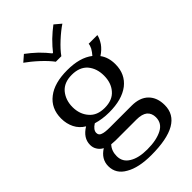

<svg xmlns="http://www.w3.org/2000/svg" viewBox="-267 -823 1059 1059"><g transform="rotate(-45 263.0 -293.0)"><path d="M180 -649C206 -625 226 -603 240 -584C240 -584 283 -584 283 -584C297 -604 317 -626 343 -650C369 -674 393 -693 414 -707C414 -707 376 -739 376 -739C356 -724 336 -707 315 -687C294 -666 277 -647 264 -630C264 -630 259 -630 259 -630C246 -647 229 -666 208 -687C187 -707 166 -724 146 -739C146 -739 109 -707 109 -707C130 -692 154 -673 180 -649ZM462 -83C439 -106 406 -117 364 -117C364 -117 195 -117 195 -117C169 -117 150 -119 138 -124C126 -128 120 -136 120 -149C120 -164 131 -179 152 -192C182 -183 215 -178 251 -178C317 -178 369 -192 407 -221C444 -250 463 -290 463 -342C463 -378 454 -408 436 -432C456 -445 472 -460 484 -477C495 -494 503 -510 506 -526C506 -526 438 -526 438 -526C438 -519 435 -509 429 -497C422 -485 414 -474 405 -464C368 -493 317 -507 251 -507C185 -507 133 -493 96 -464C58 -435 39 -394 39 -342C39 -314 45 -289 56 -267C67 -245 84 -227 106 -214C68 -191 49 -162 49 -126C49 -113 52 -100 59 -89C66 -77 76 -67 90 -60C55 -38 37 -9 37 28C37 68 56 99 94 120C131 142 183 153 248 153C413 153 496 105 496 10C496 -29 485 -60 462 -83ZM160 -435C181 -459 211 -471 251 -471C291 -471 322 -459 343 -435C364 -410 374 -379 374 -342C374 -305 364 -274 343 -250C322 -225 291 -213 251 -213C211 -213 181 -225 160 -250C139 -274 128 -305 128 -342C128 -379 139 -410 160 -435ZM371 92C342 107 304 115 255 115C210 115 175 107 149 91C122 75 109 52 109 22C109 -5 117 -28 134 -46C147 -45 158 -44 165 -44C165 -44 330 -44 330 -44C358 -44 379 -38 393 -27C407 -15 414 2 414 23C414 54 400 77 371 92Z"/></g></svg>

Font: BUSH 25 TRIRONG
Style: Regular
Weight: 400
Designer: Katatrad Team
Foundry: CadsonDemak